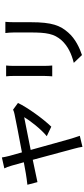

<svg xmlns="http://www.w3.org/2000/svg" viewBox="552 -1395 896 2040"><g transform="rotate(-90 1000.0 -375.0)"><path d="M347 -803 231 -777C241 -759 249 -736 261 -696C268 -673 281 -627 296 -570C214 -554 140 -541 57 -532L85 -425C119 -433 213 -453 322 -475C368 -304 424 -93 440 -37C449 -7 456 28 460 53L577 25C569 2 555 -39 549 -60C531 -120 476 -322 427 -497C586 -529 745 -561 775 -566C740 -506 651 -390 573 -326L674 -278C757 -363 879 -532 926 -632L855 -684C841 -677 821 -671 804 -668C761 -658 566 -621 401 -590C387 -641 374 -687 364 -722C356 -753 350 -781 347 -803Z M1788 -766H1669C1672 -740 1675 -710 1675 -674V-502C1675 -327 1662 -249 1592 -169C1530 -101 1447 -63 1352 -39L1435 48C1508 24 1609 -22 1674 -98C1748 -182 1784 -267 1784 -496V-674C1784 -710 1786 -740 1788 -766ZM1324 -758H1209C1212 -737 1213 -702 1213 -684V-349C1213 -320 1210 -285 1209 -268H1324C1322 -288 1320 -323 1320 -349V-684C1320 -712 1322 -737 1324 -758Z"/></g></svg>

Font: DAIFUKU Sans JP Medium
Style: Regular
Weight: 500
Designer: Original font ‘Source Han Sans JP’ : Ryoko NISHIZUKA  (kana, bopomofo & ideographs); Paul D. Hunt (Latin, Greek & Cyrill
Foundry: Daifuku
Version: Version 1.000